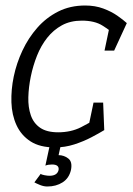

<svg xmlns="http://www.w3.org/2000/svg" viewBox="-20 -528 485 698"><path d="M180 8Q125 8 91 -14Q57 -36 40 -73Q23 -110 21.5 -156Q20 -202 30 -250Q40 -298 61.5 -344Q83 -390 115.5 -427Q148 -464 191.5 -486Q235 -508 290 -508L278 -453Q236 -453 205 -436Q174 -419 151.5 -390.5Q129 -362 114.5 -325.5Q100 -289 92 -250Q84 -211 83 -174.5Q82 -138 92 -109Q102 -80 126 -63.5Q150 -47 192 -47ZM179 8 191 -47Q238 -47 274.5 -65.5Q311 -84 333 -99L359 -55Q341 -44 312.5 -29Q284 -14 250 -3Q216 8 179 8ZM397 -402Q381 -417 352.5 -435Q324 -453 277 -453L289 -508Q326 -508 355.5 -497Q385 -486 406.5 -471Q428 -456 441 -444ZM320 -155H355L359 -55H299ZM360 -344 381 -444H441L395 -344ZM169 70Q162 70 156 71Q150 72 145 74L161 0H201L193 36Q212 36 228 48Q244 60 238 90Q231 120 207.5 135Q184 150 152 150Q139 150 125.5 144.5Q112 139 105 135L128 104Q131 107 142 109Q153 111 160 111Q188 111 193 90Q196 70 169 70Z"/></svg>

Font: Epunda Slab Light
Style: Italic
Weight: 300
Italic angle: -12°
Designer: Simon Atzbach
Foundry: typofactur
Version: Version 1.102